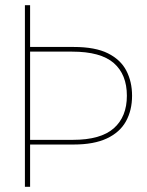

<svg xmlns="http://www.w3.org/2000/svg" viewBox="-20 -720 567 740"><path d="M76 0V-700H96V-539H264Q347 -539 396 -514.5Q445 -490 467 -447.5Q489 -405 489 -351Q489 -295 465.5 -252.5Q442 -210 392 -186.5Q342 -163 264 -163H96V0ZM96 -181H261Q368 -181 418.5 -225.5Q469 -270 469 -351Q469 -433 418.5 -477Q368 -521 258 -521H96Z"/></svg>

Font: DM Sans 17pt Thin
Style: Regular
Weight: 250
Version: Version 4.004;gftools[0.9.30]